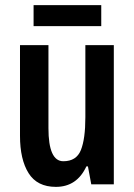

<svg xmlns="http://www.w3.org/2000/svg" viewBox="-20 -719 524 749"><path d="M424 -543V0H336L323 -70H317Q280 10 198 10Q125 10 91.5 -43.5Q58 -97 58 -189V-543H169V-219Q169 -90 227 -90Q278 -90 295.5 -133.5Q313 -177 313 -262V-543ZM375 -699V-617H111V-699Z"/></svg>

Font: Noto Sans Thai Looped ExtraCondensed SemiBold
Style: Regular
Weight: 600
Width: 2
Designer: Sasikarn Vongin, Ben Mitchell
Foundry: The Fontpad Ltd
Version: Version 1.001; ttfautohint (v1.8.4.7-5d5b)